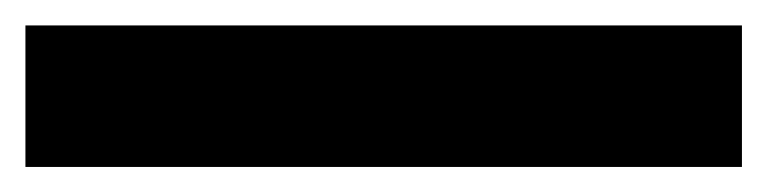

<svg xmlns="http://www.w3.org/2000/svg" viewBox="-20 64 603 151"><path d="M0 195.3V84H563.5V195.3Z"/></svg>

Font: Padauk Book
Style: Bold
Weight: 700
Designer: Debbi Hosken, Becca Hirsbrunner Spalinger
Foundry: SIL International
Version: Version 5.000